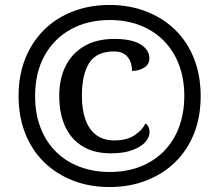

<svg xmlns="http://www.w3.org/2000/svg" viewBox="-20 -745 885 775"><path d="M422 10Q342 10 275 -16Q208 -42 158.5 -90Q109 -138 82 -206Q55 -274 55 -358Q55 -441 82 -508.5Q109 -576 158 -624.5Q207 -673 274.5 -699Q342 -725 422 -725Q502 -725 569.5 -699Q637 -673 686.5 -625Q736 -577 763 -509Q790 -441 790 -357Q790 -273 763 -205.5Q736 -138 686.5 -90Q637 -42 569.5 -16Q502 10 422 10ZM427.7 -126.1Q358.8 -126.1 312.3 -155Q265.7 -183.9 242.4 -236.1Q219.1 -288.3 219.1 -358.2Q219.1 -426.2 244.5 -477.7Q269.9 -529.3 319.7 -558.6Q369.4 -587.9 441.8 -587.9Q490 -587.9 521 -577.7Q552 -567.4 567.5 -549.6Q583 -531.8 583 -509.4Q583 -485.9 562.5 -472.4Q542 -458.8 513 -458.8Q513 -478.9 506 -496.9Q499 -514.9 483 -526.1Q467 -537.4 440 -537.4Q369.9 -537.4 340.3 -491.1Q310.6 -444.9 310.6 -358.2Q310.6 -300.7 325.6 -260.4Q340.5 -220 369.8 -199.1Q399.2 -178.2 441 -178.2Q491.5 -178.2 522.7 -198.7Q554 -219.2 567 -246.5Q574.6 -242.5 579.2 -232.9Q583.7 -223.4 583.7 -211Q583.7 -191.4 566.5 -171.7Q549.3 -152 514.3 -139.1Q479.4 -126.1 427.7 -126.1ZM423.2 -50.8Q491.3 -50.8 546.3 -72.4Q601.2 -94 641.1 -134.2Q681.1 -174.5 702.5 -231.4Q723.9 -288.3 723.9 -358Q723.9 -428.3 702 -484.9Q680.1 -541.6 640.2 -581.5Q600.4 -621.4 545.3 -642.8Q490.2 -664.2 423 -664.2Q334.3 -664.2 266.4 -626.9Q198.4 -589.6 160 -520.8Q121.7 -452.1 121.7 -356.8Q121.7 -285.2 144.1 -228.3Q166.4 -171.4 206.8 -131.7Q247.2 -92 302.6 -71.4Q358 -50.8 423.2 -50.8Z"/></svg>

Font: Noto Serif Hebrew
Style: Regular
Weight: 400
Designer: Monotype Design Team
Foundry: Monotype Imaging Inc.
Version: Version 2.003